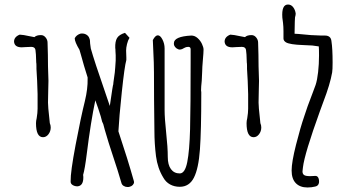

<svg xmlns="http://www.w3.org/2000/svg" viewBox="-20 -820 1541 848"><path d="M139 -276Q139 -286 142 -298Q146 -322 146 -340V-404Q146 -415 144 -463L141 -516V-517V-527Q141 -540 140 -544Q139 -587 136.5 -600Q134 -613 118 -613L93 -612Q87 -611 76 -611Q44 -611 42 -636Q42 -657 67 -667Q85 -666 106 -661L132 -656Q141 -665 161 -665Q173 -665 181.5 -654.5Q190 -644 190 -632Q192 -576 192 -527L194 -463Q194 -438 193 -420Q192 -396 192 -367Q192 -348 198 -296L200 -276Q204 -267 204 -257Q204 -240 194 -227Q184 -214 170 -214Q139 -214 139 -276Z M572 -16Q572 -9 566.5 -3Q561 3 552 5Q549 6 543 6Q534 6 526 1Q518 -4 516 -13Q503 -59 475 -143Q461 -184 443 -246L436 -272L431 -283L425 -306Q415 -339 401 -377Q381 -283 363 -139Q355 -74 347 -47Q348 -45 348 -36Q348 1 322 3Q310 3 300.5 -3Q291 -9 292 -20Q291 -59 314 -180.5Q337 -302 355 -374Q368 -428 367 -472V-478Q350 -531 338 -576L331 -600Q310 -635 310 -651Q317 -665 334 -671Q337 -672 343 -672Q354 -672 363 -666Q372 -660 375 -650Q378 -644 378 -628L381 -606Q396 -552 447 -405L465 -352Q479 -450 480 -446Q480 -450 481 -456.5Q482 -463 483 -471Q488 -502 489 -523Q492 -556 491 -576Q491 -585 490 -593Q490 -605 489 -608Q488 -637 497 -652Q506 -667 532 -675L552 -653Q545 -642 541 -625.5Q537 -609 537 -597Q537 -579 538 -566V-555Q530 -527 518 -413.5Q506 -300 503 -240Q545 -114 571 -21Z M701 -36Q676 -77 669 -130Q662 -186 662 -241Q660 -385 660 -500Q660 -540 657 -597L655 -643Q666 -664 677 -664Q688 -664 697.5 -645.5Q707 -627 707 -606V-334Q707 -299 714 -233Q721 -169 721 -127Q721 -92 735 -73Q749 -54 774 -54Q797 -54 807 -104Q817 -154 819.5 -249.5Q822 -345 822 -558V-602Q822 -613 812 -613Q804 -613 798.5 -610.5Q793 -608 789.5 -606Q786 -604 784 -603Q778 -601 775 -601Q767 -601 759.5 -606.5Q752 -612 749 -620Q748 -623 748 -629Q748 -659 825 -663Q840 -663 852.5 -652Q865 -641 872 -626Q879 -611 879 -601Q879 -588 876 -555Q873 -521 873 -505L871 -463Q868 -436 868 -421L869 -413V-404Q869 -243 863 -159.5Q857 -76 836.5 -35.5Q816 5 774 5Q750 5 731 -5.5Q712 -16 701 -36Z M1069 -276Q1069 -286 1072 -298Q1076 -322 1076 -340V-404Q1076 -415 1074 -463L1071 -516V-517V-527Q1071 -540 1070 -544Q1069 -587 1066.5 -600Q1064 -613 1048 -613L1023 -612Q1017 -611 1006 -611Q974 -611 972 -636Q972 -657 997 -667Q1015 -666 1036 -661L1062 -656Q1071 -665 1091 -665Q1103 -665 1111.5 -654.5Q1120 -644 1120 -632Q1122 -576 1122 -527L1124 -463Q1124 -438 1123 -420Q1122 -396 1122 -367Q1122 -348 1128 -296L1130 -276Q1134 -267 1134 -257Q1134 -240 1124 -227Q1114 -214 1100 -214Q1069 -214 1069 -276Z M1338 8Q1305 8 1286.5 -11Q1268 -30 1268 -67Q1268 -104 1287.5 -181Q1307 -258 1324 -307Q1335 -343 1361 -410L1374 -445Q1381 -466 1385 -501.5Q1389 -537 1389 -575Q1389 -603 1388 -615Q1370 -618 1359.5 -619Q1349 -620 1318 -621Q1260 -623 1243 -633Q1232 -640 1232 -650V-683Q1232 -702 1230 -719Q1228 -736 1227 -742Q1223 -800 1252 -800Q1266 -800 1275 -788Q1284 -776 1286 -760Q1286 -754 1283 -743L1282 -724L1281 -671Q1291 -671 1331 -667L1353 -665L1399 -663H1407H1415Q1442 -663 1444 -637Q1449 -605 1449 -544Q1449 -511 1447 -500Q1438 -448 1408 -370L1393 -329Q1325 -141 1318 -81Q1316 -67 1316 -63Q1316 -52 1323 -47Q1330 -42 1350 -42Q1363 -42 1371 -43Q1381 -44 1385.5 -35.5Q1390 -27 1389 -14Q1387 1 1372 4Q1356 8 1338 8Z"/></svg>

Font: Amatic SC
Style: Bold
Weight: 700
Designer: Multiple Designers
Foundry: Vernon Adams
Version: Version 2.505